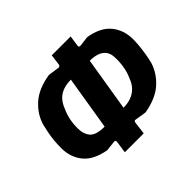

<svg xmlns="http://www.w3.org/2000/svg" viewBox="-162 -925 1150 1150"><g transform="rotate(-45 413.5 -350.0)"><path d="M297 10 308 -66Q310 -83 294 -80L231 -73Q134 -90 89.5 -144.5Q45 -199 45 -276Q45 -308 47.5 -337Q50 -366 55.5 -394Q61 -422 68 -452Q88 -521 145 -572Q202 -623 303 -639L372 -629Q379 -628 383.5 -631.5Q388 -635 389 -641L398 -710H558L548 -642Q547 -627 561 -629L625 -637Q722 -621 766.5 -566Q811 -511 811 -434Q811 -407 808 -377Q805 -347 800 -316.5Q795 -286 788 -258Q767 -189 710.5 -138.5Q654 -88 553 -71L483 -82Q476 -84 472 -81Q468 -78 467 -70L457 10ZM320 -184 376 -526Q340 -526 311 -516Q282 -506 261 -484.5Q240 -463 226 -426Q210 -392 203 -350.5Q196 -309 200 -266Q205 -238 218 -219.5Q231 -201 256 -192.5Q281 -184 320 -184ZM480 -184Q515 -184 544.5 -194.5Q574 -205 596 -227.5Q618 -250 630 -284Q646 -318 652.5 -359.5Q659 -401 656 -444Q653 -473 637.5 -491Q622 -509 596.5 -517.5Q571 -526 536 -526Z"/></g></svg>

Font: Finlandica
Style: Italic
Weight: 400
Italic angle: -8°
Designer: Niklas Ekholm, Juho Hiilivirta, Jaakko Suomalainen
Foundry: Helsinki Type Studio
Version: Version 1.064